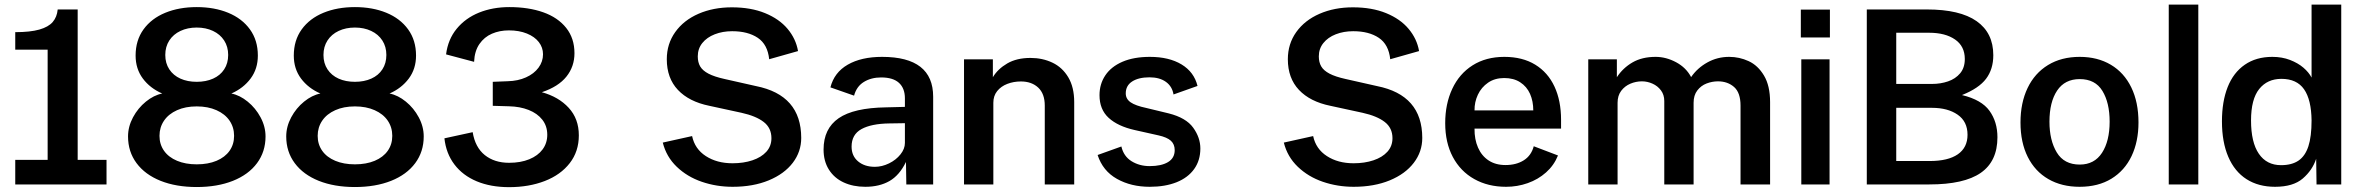

<svg xmlns="http://www.w3.org/2000/svg" viewBox="-20 -780 9990 812"><path d="M44.5 -104H181.5V-570H44.5V-644Q108 -644 146.5 -655Q185 -666 203 -687Q221 -708 224 -740H308.5V-104H430.5V0H44.5Z M1070.5 -545Q1070.5 -489 1040 -448Q1009.5 -407 958.5 -384.5Q994 -377.5 1027.5 -350.2Q1061 -323 1082 -283.8Q1103 -244.5 1103 -203Q1103 -138.5 1067 -90Q1031 -41.5 965 -15.2Q899 11 812 11Q725 11 659.2 -15.2Q593.5 -41.5 557.5 -90Q521.5 -138.5 521.5 -203Q521.5 -244.5 542.5 -283.8Q563.5 -323 597 -350.2Q630.5 -377.5 666 -384.5Q614.5 -407 584 -448Q553.5 -489 553.5 -545Q553.5 -609.5 587 -655.8Q620.5 -702 679 -726Q737.5 -750 812 -750Q886.5 -750 945 -726Q1003.5 -702 1037 -655.8Q1070.5 -609.5 1070.5 -545ZM812 -85Q860 -85 895.8 -100Q931.5 -115 950.8 -142.2Q970 -169.5 970 -205.5Q970 -241.5 950.8 -269.8Q931.5 -298 895.5 -314Q859.5 -330 812 -330Q764.5 -330 728.8 -314Q693 -298 673.8 -269.8Q654.5 -241.5 654.5 -205.5Q654.5 -169.5 673.8 -142.2Q693 -115 728.8 -100Q764.5 -85 812 -85ZM812 -434Q851 -434 881.2 -447.5Q911.5 -461 928.2 -486.8Q945 -512.5 945 -547.5Q945 -582.5 928 -608.8Q911 -635 880.8 -649.2Q850.5 -663.5 812 -663.5Q773.5 -663.5 743.2 -649.2Q713 -635 696 -608.8Q679 -582.5 679 -547.5Q679 -512.5 696 -486.8Q713 -461 743 -447.5Q773 -434 812 -434Z M1739.5 -545Q1739.5 -489 1709 -448Q1678.5 -407 1627.5 -384.5Q1663 -377.5 1696.5 -350.2Q1730 -323 1751 -283.8Q1772 -244.5 1772 -203Q1772 -138.5 1736 -90Q1700 -41.5 1634 -15.2Q1568 11 1481 11Q1394 11 1328.2 -15.2Q1262.5 -41.5 1226.5 -90Q1190.5 -138.5 1190.5 -203Q1190.5 -244.5 1211.5 -283.8Q1232.5 -323 1266 -350.2Q1299.5 -377.5 1335 -384.5Q1283.5 -407 1253 -448Q1222.5 -489 1222.5 -545Q1222.5 -609.5 1256 -655.8Q1289.5 -702 1348 -726Q1406.5 -750 1481 -750Q1555.5 -750 1614 -726Q1672.5 -702 1706 -655.8Q1739.5 -609.5 1739.5 -545ZM1481 -85Q1529 -85 1564.8 -100Q1600.5 -115 1619.8 -142.2Q1639 -169.5 1639 -205.5Q1639 -241.5 1619.8 -269.8Q1600.5 -298 1564.5 -314Q1528.5 -330 1481 -330Q1433.5 -330 1397.8 -314Q1362 -298 1342.8 -269.8Q1323.5 -241.5 1323.5 -205.5Q1323.5 -169.5 1342.8 -142.2Q1362 -115 1397.8 -100Q1433.5 -85 1481 -85ZM1481 -434Q1520 -434 1550.2 -447.5Q1580.5 -461 1597.2 -486.8Q1614 -512.5 1614 -547.5Q1614 -582.5 1597 -608.8Q1580 -635 1549.8 -649.2Q1519.5 -663.5 1481 -663.5Q1442.5 -663.5 1412.2 -649.2Q1382 -635 1365 -608.8Q1348 -582.5 1348 -547.5Q1348 -512.5 1365 -486.8Q1382 -461 1412 -447.5Q1442 -434 1481 -434Z M2133 -91.5Q2182 -91.5 2218.5 -106.5Q2255 -121.5 2274.8 -148.2Q2294.5 -175 2294.5 -210Q2294.5 -247 2273.5 -273.8Q2252.5 -300.5 2215.8 -315Q2179 -329.5 2132.5 -330.5L2064 -332.5V-434L2127.5 -436.5Q2170.5 -437.5 2204.5 -452.8Q2238.5 -468 2257.5 -493.8Q2276.5 -519.5 2276.5 -550.5Q2276.5 -579 2258.8 -602Q2241 -625 2208.2 -638.2Q2175.5 -651.5 2132 -651.5Q2093 -651.5 2060.5 -637.5Q2028 -623.5 2007.5 -593.8Q1987 -564 1985 -518.5L1866.5 -550Q1874.5 -613.5 1911.5 -658.5Q1948.5 -703.5 2006.2 -726.8Q2064 -750 2134 -750Q2215.5 -750 2277.5 -728Q2339.5 -706 2374.5 -662Q2409.5 -618 2409.5 -555Q2409.5 -498.5 2375.5 -456Q2341.5 -413.5 2271.5 -390Q2342.5 -370.5 2385.2 -324Q2428 -277.5 2428 -207.5Q2428 -139.5 2389.5 -90Q2351 -40.5 2284 -14.5Q2217 11.5 2133 11.5Q2055.5 11.5 1996.2 -13.2Q1937 -38 1901.8 -84.5Q1866.5 -131 1859.5 -195L1979 -221Q1989.5 -157 2030.2 -124.2Q2071 -91.5 2133 -91.5Z M3078 -89.5Q3124.5 -89.5 3162 -102Q3199.5 -114.5 3221 -138.2Q3242.5 -162 3242.5 -195.5Q3242.5 -239 3209.8 -264.2Q3177 -289.5 3116 -303L2980 -332.5Q2894 -350 2847 -399.8Q2800 -449.5 2800 -529.5Q2800 -594.5 2835.8 -644.5Q2871.5 -694.5 2934.2 -721.8Q2997 -749 3075 -749Q3155.5 -749 3215.5 -724.5Q3275.5 -700 3310.8 -658Q3346 -616 3355 -564L3233 -529.5Q3226.5 -592 3184.8 -620Q3143 -648 3076.5 -648Q3036 -648 3002.8 -635Q2969.5 -622 2950.2 -598Q2931 -574 2931 -541.5Q2931 -516.5 2941.2 -499Q2951.5 -481.5 2976.2 -468.5Q3001 -455.5 3044 -446L3177 -416Q3368.5 -378 3368.5 -196.5Q3368.5 -138.5 3332.8 -91.5Q3297 -44.5 3231 -17.2Q3165 10 3078.5 10Q3010 10 2948 -11.2Q2886 -32.5 2842 -74.8Q2798 -117 2783 -177L2907 -204.5Q2918.5 -150 2965.2 -119.8Q3012 -89.5 3078 -89.5Z M3727.5 -326 3807 -328V-364Q3807 -406.5 3782 -429.5Q3757 -452.5 3706.5 -452.5Q3664.5 -452.5 3633.5 -433.5Q3602.5 -414.5 3592 -375.5L3492 -410.5Q3508 -473.5 3565.2 -506.5Q3622.5 -539.5 3710.5 -539.5Q3926.5 -539.5 3926.5 -371V0H3813L3811.5 -95Q3784 -38.5 3741.5 -14.2Q3699 10 3639.5 10Q3588 10 3548 -8.5Q3508 -27 3485.5 -62.8Q3463 -98.5 3463 -147.5Q3463 -236 3526.8 -280Q3590.5 -324 3727.5 -326ZM3680 -74.5Q3710 -74.5 3739.8 -89Q3769.5 -103.5 3788.2 -127Q3807 -150.5 3807 -175.5V-259L3741.5 -258Q3665 -257 3623.2 -234Q3581.5 -211 3581.5 -160Q3581.5 -120.5 3609 -97.5Q3636.5 -74.5 3680 -74.5Z M4057 -529H4179V-453.5Q4200 -488.5 4240 -511.8Q4280 -535 4338 -535Q4389 -535 4431 -515Q4473 -495 4498 -453Q4523 -411 4523 -348V0H4398.5V-333.5Q4398.5 -383.5 4370.8 -409.5Q4343 -435.5 4297.5 -435.5Q4266.5 -435.5 4240 -425.2Q4213.5 -415 4197.2 -394.8Q4181 -374.5 4181 -345.5V0H4057Z M4842 -77.5Q4891.5 -77.5 4919.8 -94.5Q4948 -111.5 4948 -145Q4948 -170 4931.8 -184.8Q4915.5 -199.5 4879.5 -207.5L4779 -230Q4707.5 -246 4668.8 -281.5Q4630 -317 4630 -377.5Q4630 -424.5 4654.5 -461.2Q4679 -498 4727 -518.8Q4775 -539.5 4843 -539.5Q4924 -539.5 4977 -507.5Q5030 -475.5 5044.5 -416.5L4943 -380.5Q4937.5 -414.5 4910.8 -433.8Q4884 -453 4841.5 -453Q4795.5 -453 4768.2 -435.5Q4741 -418 4741 -385Q4741 -361.5 4761.8 -347.2Q4782.5 -333 4827.5 -323.5L4922.5 -300.5Q4996 -282 5026.2 -240Q5056.5 -198 5056.5 -152Q5056.5 -101.5 5030.2 -65Q5004 -28.5 4955.8 -9.2Q4907.5 10 4842.5 10Q4763.5 10 4703.8 -23.5Q4644 -57 4622 -124.5L4722.5 -160.5Q4732 -119 4765.5 -98.2Q4799 -77.5 4842 -77.5Z M5704.5 -89.5Q5751 -89.5 5788.5 -102Q5826 -114.5 5847.5 -138.2Q5869 -162 5869 -195.5Q5869 -239 5836.2 -264.2Q5803.5 -289.5 5742.5 -303L5606.5 -332.5Q5520.5 -350 5473.5 -399.8Q5426.5 -449.5 5426.5 -529.5Q5426.5 -594.5 5462.2 -644.5Q5498 -694.5 5560.8 -721.8Q5623.5 -749 5701.5 -749Q5782 -749 5842 -724.5Q5902 -700 5937.2 -658Q5972.5 -616 5981.5 -564L5859.5 -529.5Q5853 -592 5811.2 -620Q5769.5 -648 5703 -648Q5662.5 -648 5629.2 -635Q5596 -622 5576.8 -598Q5557.5 -574 5557.5 -541.5Q5557.5 -516.5 5567.8 -499Q5578 -481.5 5602.8 -468.5Q5627.5 -455.5 5670.5 -446L5803.5 -416Q5995 -378 5995 -196.5Q5995 -138.5 5959.2 -91.5Q5923.5 -44.5 5857.5 -17.2Q5791.5 10 5705 10Q5636.5 10 5574.5 -11.2Q5512.5 -32.5 5468.5 -74.8Q5424.5 -117 5409.5 -177L5533.5 -204.5Q5545 -150 5591.8 -119.8Q5638.5 -89.5 5704.5 -89.5Z M6342 -539.5Q6419 -539.5 6472.8 -506.5Q6526.5 -473.5 6554.2 -413.8Q6582 -354 6582 -273.5V-236H6216Q6215.5 -190.5 6230.8 -155.8Q6246 -121 6275.5 -101.5Q6305 -82 6347 -82Q6392.5 -82 6424.2 -102Q6456 -122 6466.5 -161.5L6569 -122.5Q6552 -80.5 6518.5 -50.8Q6485 -21 6441 -5.5Q6397 10 6349.5 10Q6273 10 6214.8 -22.8Q6156.5 -55.5 6124.2 -116.2Q6092 -177 6092 -259Q6092 -340.5 6121.8 -404.2Q6151.5 -468 6208 -503.8Q6264.5 -539.5 6342 -539.5ZM6464.5 -313Q6464.5 -352 6450.8 -383Q6437 -414 6409.2 -432Q6381.5 -450 6341.5 -450Q6302 -450 6273.5 -430.5Q6245 -411 6230.2 -379.5Q6215.5 -348 6216 -313Z M6697 -529H6818V-453.5Q6843.5 -492.5 6884 -516Q6924.5 -539.5 6982 -539.5Q7026 -539.5 7068.5 -516.8Q7111 -494 7132 -454Q7158.5 -492.5 7200.8 -516Q7243 -539.5 7293 -539.5Q7336 -539.5 7375.2 -521.5Q7414.5 -503.5 7440.2 -460.5Q7466 -417.5 7466 -348V0H7341V-333.5Q7341 -388 7313.8 -412Q7286.5 -436 7245.5 -436Q7221 -436 7197.5 -427Q7174 -418 7158.2 -397.5Q7142.5 -377 7142.5 -345.5V0H7018.5V-353Q7018.5 -379 7004.5 -397.8Q6990.5 -416.5 6968.8 -426.2Q6947 -436 6924 -436Q6898.5 -436 6875 -426Q6851.5 -416 6836.2 -395.8Q6821 -375.5 6821 -345.5V0H6697Z M7717.5 0H7598V-529H7717.5ZM7596 -739.5H7719V-621.5H7596Z M7875 -740H8129Q8269 -740 8339.5 -690.5Q8410 -641 8410 -546.5Q8410 -487.5 8379.5 -447Q8349 -406.5 8277.5 -378Q8360.5 -358 8394 -311.2Q8427.5 -264.5 8427.5 -199.5Q8427.5 -98 8357 -49Q8286.5 0 8139.5 0H7875ZM8140.5 -99Q8219 -99 8260 -127.5Q8301 -156 8301 -210Q8301 -266 8259.2 -295Q8217.5 -324 8150.5 -324H7999.5V-99ZM8150.5 -425Q8187 -425 8218.5 -435.8Q8250 -446.5 8269.8 -470Q8289.5 -493.5 8289.5 -530.5Q8289.5 -584.5 8248.2 -613Q8207 -641.5 8138.5 -641.5H7999.5V-425Z M8525 -262Q8525 -345 8555 -407.8Q8585 -470.5 8641.5 -505Q8698 -539.5 8775.5 -539.5Q8851 -539.5 8907 -506.2Q8963 -473 8993.5 -410.5Q9024 -348 9024 -262Q9024 -181.5 8994.8 -120Q8965.5 -58.5 8909.5 -24.2Q8853.5 10 8775 10Q8699.5 10 8643 -22.5Q8586.5 -55 8555.8 -116.2Q8525 -177.5 8525 -262ZM8775.5 -84Q8837.5 -84 8869.8 -133.8Q8902 -183.5 8902 -265.5Q8902 -345.5 8871.5 -395.5Q8841 -445.5 8775.5 -445.5Q8712.5 -445.5 8680 -397Q8647.5 -348.5 8647.5 -265.5Q8647.5 -186.5 8678.5 -135.2Q8709.5 -84 8775.5 -84Z M9152 -760.5H9277V0H9152Z M9377 -267Q9377 -350.5 9401.2 -411.8Q9425.5 -473 9473.5 -506.2Q9521.5 -539.5 9590 -539.5Q9631 -539.5 9664.8 -526.5Q9698.5 -513.5 9721.5 -493.8Q9744.5 -474 9756 -452V-760.5H9881.5V0H9777L9775.5 -108.5Q9759.5 -60 9718.8 -25Q9678 10 9601.5 10Q9531.5 10 9481 -22.2Q9430.5 -54.5 9403.8 -116.8Q9377 -179 9377 -267ZM9627 -81.5Q9672.5 -81.5 9700.8 -100.8Q9729 -120 9742.5 -161.2Q9756 -202.5 9756 -270.5Q9755 -358.5 9724.2 -402.5Q9693.5 -446.5 9628.5 -446.5Q9569 -446.5 9534.5 -403.5Q9500 -360.5 9500 -270.5Q9500 -178 9533 -129.8Q9566 -81.5 9627 -81.5Z"/></svg>

Font: 1883 Sans SemiBold
Style: Regular
Weight: 600
Designer: 1883 Sans project is a fork of Public Sans.
Version: Version 1.009